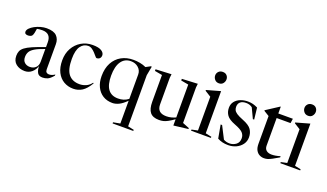

<svg xmlns="http://www.w3.org/2000/svg" viewBox="-85 -1325 3633 2136"><g transform="rotate(20 1731.5 -257.0)"><path d="M521.5 -57.5Q484.5 -13.5 456 -1.8Q427.5 10 397.5 10Q354 10 337.2 -18Q320.5 -46 318 -97Q304.5 -50.5 269.2 -20.2Q234 10 186.5 10Q124.5 10 83 -23Q41.5 -56 41.5 -119Q41.5 -150.5 51.8 -175Q62 -199.5 90.8 -221.5Q119.5 -243.5 174.8 -267.5Q230 -291.5 319.5 -322V-380Q319.5 -484.5 217.5 -484.5Q183 -484.5 155 -478.5Q152 -452.5 146.2 -427.8Q140.5 -403 132 -392Q125.5 -384 112.2 -379.5Q99 -375 85 -375Q67 -375 56.2 -382.2Q45.5 -389.5 45.5 -405Q45.5 -426 65.5 -446.8Q85.5 -467.5 117.2 -484.5Q149 -501.5 185.8 -511.8Q222.5 -522 256 -522Q340.5 -522 376 -485.5Q411.5 -449 411.5 -389.5V-93Q411.5 -68.5 423 -58Q434.5 -47.5 453 -47.5Q487.5 -47.5 521.5 -71ZM137 -139.5Q137 -96.5 162 -74.8Q187 -53 223 -53Q266 -53 292.8 -78.2Q319.5 -103.5 319.5 -150.5V-299.5Q242.5 -273 203.2 -248.8Q164 -224.5 150.5 -198.2Q137 -172 137 -139.5Z M801 -522Q873 -522 906.2 -500.5Q939.5 -479 939.5 -449.5Q939.5 -426 925.8 -412.5Q912 -399 888.5 -399Q883.5 -399 871.5 -413.5Q859.5 -428 842 -447.2Q824.5 -466.5 803.2 -481Q782 -495.5 758 -495.5Q703.5 -495.5 668.8 -447.8Q634 -400 634 -297.5Q634 -172 678.8 -116.8Q723.5 -61.5 809.5 -61.5Q849.5 -61.5 886.5 -78.2Q923.5 -95 948 -129L955.5 -123.5Q911 -49 864.8 -19.5Q818.5 10 760.5 10Q698 10 647.8 -19.2Q597.5 -48.5 568.2 -105.8Q539 -163 539 -247Q539 -327 573.2 -389Q607.5 -451 666.8 -486.5Q726 -522 801 -522Z M1551 209V222.5H1306V209L1387.5 194V-75.5Q1338 -26.5 1298.8 -8.2Q1259.5 10 1224.5 10Q1159 10 1111 -20.2Q1063 -50.5 1036.8 -104.8Q1010.5 -159 1010.5 -231Q1010.5 -323 1045.2 -388Q1080 -453 1141.8 -487.5Q1203.5 -522 1283.5 -522Q1321.5 -522 1361 -514.8Q1400.5 -507.5 1434.5 -491.5L1491.5 -522L1499.5 -518L1479.5 -411.5V194ZM1108.5 -271Q1108.5 -58.5 1266.5 -58.5Q1300.5 -58.5 1330.2 -67.5Q1360 -76.5 1387.5 -98V-385.5Q1387.5 -434.5 1351.5 -466.2Q1315.5 -498 1262.5 -498Q1189 -498 1148.8 -439.5Q1108.5 -381 1108.5 -271Z M1730 -157.5Q1730 -107.5 1756.5 -82Q1783 -56.5 1839.5 -56.5Q1870 -56.5 1898.2 -64Q1926.5 -71.5 1949 -82V-471.5L1860 -487.5V-507L2046 -516L2041 -471.5V-50.5L2120.5 -18.5V-7.5L1951.5 13H1949V-61Q1908 -32 1879.2 -16.5Q1850.5 -1 1826.8 4.5Q1803 10 1776 10Q1703.5 10 1670.8 -29.5Q1638 -69 1638 -154V-471.5L1549 -487.5V-507L1735 -516L1730 -471.5Z M2263.5 -601Q2232 -601 2213.8 -622.5Q2195.5 -644 2195.5 -670.5Q2195.5 -697 2213.8 -716.2Q2232 -735.5 2263.5 -735.5Q2295 -735.5 2312.2 -716.2Q2329.5 -697 2329.5 -670.5Q2329.5 -644 2312.2 -622.5Q2295 -601 2263.5 -601ZM2317.5 -527.5V-28.5L2389 -13.5V0H2154V-13.5L2225.5 -28.5V-428L2154 -473V-482L2315.5 -527.5Z M2638 -522Q2672 -522 2699.5 -514.8Q2727 -507.5 2756 -493L2771.5 -356H2756L2699 -476.5Q2668 -500 2625.5 -500Q2582 -500 2558 -480Q2534 -460 2534 -422Q2534 -401.5 2542 -384Q2550 -366.5 2575.2 -349.2Q2600.5 -332 2653 -311.5Q2731.5 -281 2758.2 -241.8Q2785 -202.5 2785 -150.5Q2785 -103 2758.8 -66.8Q2732.5 -30.5 2689.5 -10.2Q2646.5 10 2595 10Q2557 10 2526.5 2.5Q2496 -5 2468 -20L2439.5 -177.5H2457L2532 -31Q2564.5 -13 2602.5 -13Q2644.5 -13 2678.5 -37.8Q2712.5 -62.5 2712.5 -112.5Q2712.5 -150.5 2686.8 -177.8Q2661 -205 2588 -232.5Q2515.5 -260 2488.8 -297Q2462 -334 2462 -384Q2462 -428.5 2486.5 -459.2Q2511 -490 2551 -506Q2591 -522 2638 -522Z M3000.5 -131Q3000.5 -94 3023.8 -75.2Q3047 -56.5 3085 -56.5Q3107 -56.5 3131 -60.5Q3155 -64.5 3187 -74V-60Q3140.5 -32.5 3111.8 -17.2Q3083 -2 3062.5 4.2Q3042 10.5 3019.5 10.5Q2991 10.5 2965.8 -2.5Q2940.5 -15.5 2924.5 -44Q2908.5 -72.5 2908.5 -119V-448L2845 -487V-494L2996 -592H3000.5V-512H3173L3165 -458H3000.5Z M3320.5 -601Q3289 -601 3270.8 -622.5Q3252.5 -644 3252.5 -670.5Q3252.5 -697 3270.8 -716.2Q3289 -735.5 3320.5 -735.5Q3352 -735.5 3369.2 -716.2Q3386.5 -697 3386.5 -670.5Q3386.5 -644 3369.2 -622.5Q3352 -601 3320.5 -601ZM3374.5 -527.5V-28.5L3446 -13.5V0H3211V-13.5L3282.5 -28.5V-428L3211 -473V-482L3372.5 -527.5Z"/></g></svg>

Font: Newsreader Display
Style: Regular
Weight: 400
Designer: Hugues Gentile
Foundry: Production Type
Version: Version 1.001